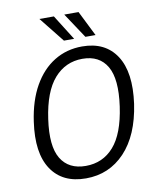

<svg xmlns="http://www.w3.org/2000/svg" viewBox="-99 -1005 893 1092"><g transform="rotate(-10 347.0 -459.5)"><path d="M309 10Q173.5 10 109.8 -85.8Q46 -181.5 71.5 -358.5Q88.5 -478.5 136 -562Q183.5 -645.5 255 -689.2Q326.5 -733 416 -733Q549.5 -733 612.8 -636Q676 -539 651 -360Q625 -182.5 534 -86.2Q443 10 309 10ZM320 -60Q418.5 -60 482.2 -132.5Q546 -205 568 -359.5Q590 -515 546.8 -589.2Q503.5 -663.5 405.5 -663.5Q307.5 -663.5 242.2 -589Q177 -514.5 155 -359.5Q133 -205.5 177.2 -132.8Q221.5 -60 320 -60ZM430.5 -929 503 -783.5H444.5L348 -929ZM288 -929 379.5 -783.5H320.5L204.5 -929Z"/></g></svg>

Font: Public Sans Light
Style: Italic
Weight: 300
Italic angle: -8°
Designer: The Public Sans project authors (U.S. Web Design System). Libre Franklin designed by Pablo Impallari and Rodrigo Fuenzal
Version: Version 1.007; ttfautohint (v1.8.1) -l 8 -r 50 -G 200 -x 14 